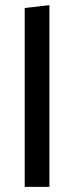

<svg xmlns="http://www.w3.org/2000/svg" viewBox="-20 -726 288 746"><path d="M76 0V-695L172 -706V0Z"/></svg>

Font: Palanquin Medium
Style: Regular
Weight: 500
Designer: Pria Ravichandran
Version: Version 1.0.4